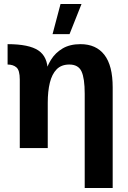

<svg xmlns="http://www.w3.org/2000/svg" viewBox="-20 -741 641 961"><path d="M79 -343Q79 -389 62.5 -403.5Q46 -418 18 -418V-520Q125 -520 172 -488.5Q219 -457 219 -384V0H79ZM404 -272Q404 -349 388 -383.5Q372 -418 327 -418Q287 -418 263.5 -394Q240 -370 229.5 -327Q219 -284 219 -227L205 -290L204 -365Q213 -406 235 -441.5Q257 -477 293.5 -498.5Q330 -520 383 -520Q461 -520 502.5 -466.5Q544 -413 544 -304V200H404ZM283 -721H388L328 -570H243Z"/></svg>

Font: Moderustic SemiBold
Style: Regular
Weight: 600
Designer: Tural Alisoy
Foundry: TAFT Foundry
Version: Version 2.120